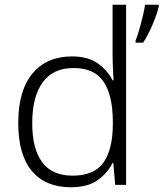

<svg xmlns="http://www.w3.org/2000/svg" viewBox="-20 -780 690 810"><path d="M650 -753Q642 -720 624 -677Q606 -634 584 -600H552V-609Q559 -626 567 -653.5Q575 -681 582 -710Q589 -739 592 -760H650ZM279 10Q172 10 114.5 -58.5Q57 -127 57 -261Q57 -398 117 -470Q177 -542 284 -542Q351 -542 392.5 -512.5Q434 -483 455 -441H459Q458 -464 456.5 -492.5Q455 -521 455 -545V-760H512V0H466L458 -93H455Q434 -50 392 -20Q350 10 279 10ZM286 -39Q378 -39 417 -95Q456 -151 456 -257V-266Q456 -376 417.5 -434.5Q379 -493 290 -493Q204 -493 160 -432.5Q116 -372 116 -260Q116 -152 158 -95.5Q200 -39 286 -39Z"/></svg>

Font: Noto Sans Light
Style: Regular
Weight: 300
Designer: Monotype Design Team
Foundry: Monotype Imaging Inc.
Version: Version 2.007